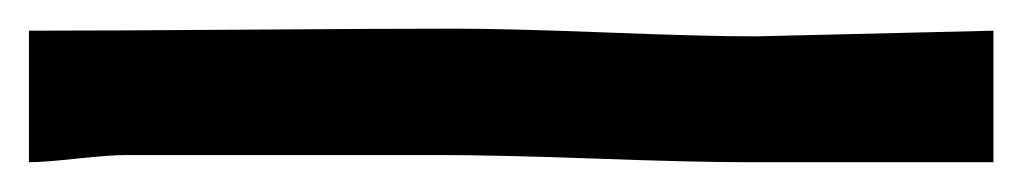

<svg xmlns="http://www.w3.org/2000/svg" viewBox="-37 57 703 132"><path d="M475.1 168.5Q440.4 168.5 371.1 166Q301.8 163.6 267.1 163.6H49.8Q38.6 163.6 16.1 166Q-6.3 168.5 -17.1 168.5V78.1Q31.7 78.1 129.4 77.4Q227.1 76.7 275.9 76.7Q310.5 76.7 379.2 79.3Q447.8 82 482.4 82L646 78.1V168.5Z"/></svg>

Font: YBG Kramawirya
Style: Regular
Weight: 400
Designer: R.S. Wihananto
Foundry: R.S. Wihananto
Version: Version 2.0.1